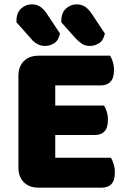

<svg xmlns="http://www.w3.org/2000/svg" viewBox="-20 -863 588 886"><path d="M65 -442H235V-6Q224 -3 203 0Q182 3 158 3Q115 3 90 -22Q65 -47 65 -90ZM235 -161H65V-513Q65 -556 90 -581Q115 -606 158 -606Q182 -606 203 -603Q224 -600 235 -597ZM158 -240V-376H460Q467 -365 472.5 -348Q478 -331 478 -310Q478 -273 462 -256.5Q446 -240 418 -240ZM158 3V-135H492Q499 -124 504.5 -106Q510 -88 510 -67Q510 -30 494 -13.5Q478 3 450 3ZM158 -469V-606H488Q495 -595 500.5 -578Q506 -561 506 -540Q506 -503 490 -486Q474 -469 446 -469ZM122 -686 56 -760V-767Q56 -804 77.5 -823.5Q99 -843 127 -843Q150 -843 167 -831Q184 -819 198 -797L257 -708Q250 -676 230 -663.5Q210 -651 187 -651Q168 -651 150.5 -661Q133 -671 122 -686ZM329 -686 263 -760V-767Q263 -804 284.5 -823.5Q306 -843 334 -843Q357 -843 374 -831Q391 -819 405 -797L464 -708Q457 -676 437 -663.5Q417 -651 394 -651Q373 -651 357.5 -661.5Q342 -672 329 -686Z"/></svg>

Font: Baloo Tamma 2 ExtraBold
Style: Regular
Weight: 800
Designer: Divya Kowshik, Shuchita Grover and Ek Type
Foundry: Ek Type
Version: Version 1.700